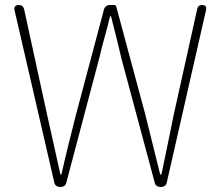

<svg xmlns="http://www.w3.org/2000/svg" viewBox="-20 -746 882 766"><path d="M117 -363 197 -16C200 -5 210 0 221 0C232 0 241 -5 244 -15L377 -518C390 -576 406 -624 419 -681H423C437 -624 450 -576 463 -518L598 -15C601 -5 610 0 621 0C632 0 642 -5 645 -16L802 -706C805 -719 800 -726 786 -726C776 -726 769 -721 767 -711L673 -288C657 -209 641 -130 624 -50H619C599 -130 580 -209 560 -288L444 -719C443 -724 440 -726 435 -726H421H418C407 -726 398 -719 395 -709L283 -288C263 -209 243 -130 225 -50H221C203 -130 186 -209 168 -288L76 -710C73 -721 66 -726 55 -726C41 -726 35 -719 38 -705Z"/></svg>

Font: GenSenRounded2 TW EL
Style: Regular
Weight: 250
Version: Version 2.100;PS 2.1;hotconv 16.6.51;makeotf.lib2.5.65220 DE